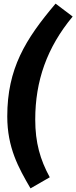

<svg xmlns="http://www.w3.org/2000/svg" viewBox="-20 -880 420 1057"><path d="M286 -860C119 -663 20 -502 20 -239C20 -67 82 44 148 157L254 96C201 -1 174 -95 174 -222C174 -434 238 -618 380 -789Z"/></svg>

Font: Fira Sans
Style: Bold Italic
Weight: 700
Italic angle: -8°
Designer: bBox Type GmbH & Carrois Corporate GbR & Edenspiekermann AG
Foundry: bBox Type GmbH & Carrois Corporate GbR & Edenspiekermann AG
Version: Version 4.301;PS 004.301;hotconv 1.0.88;makeotf.lib2.5.64775